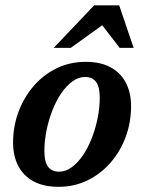

<svg xmlns="http://www.w3.org/2000/svg" viewBox="-20 -710 558 742"><path d="M311 -471Q369 -471 408 -449.5Q447 -428 466.8 -389.5Q486.5 -351 486.5 -300Q486.5 -237 465.8 -181Q445 -125 407.2 -81.5Q369.5 -38 318.2 -13Q267 12 206 12Q148 12 109 -9.5Q70 -31 50.2 -69.5Q30.5 -108 30.5 -159Q30.5 -221.5 51.5 -277.8Q72.5 -334 110 -377.5Q147.5 -421 198.8 -446Q250 -471 311 -471ZM208.5 -46.5Q233.5 -46.5 257 -63.5Q280.5 -80.5 300.2 -109.5Q320 -138.5 334.5 -175.5Q349 -212.5 357.2 -253Q365.5 -293.5 365.5 -332.5Q365.5 -374.5 351.2 -393.5Q337 -412.5 308.5 -412.5Q283.5 -412.5 260 -395.5Q236.5 -378.5 216.8 -349.5Q197 -320.5 182.5 -283.5Q168 -246.5 159.8 -206Q151.5 -165.5 151.5 -126.5Q151.5 -84.5 165.8 -65.5Q180 -46.5 208.5 -46.5ZM187.5 -525 344 -689.5H440.5L496.5 -525H442.5L363.5 -627.5H396L253.5 -525Z"/></svg>

Font: Newsreader SemiBold
Style: Italic
Weight: 600
Italic angle: -17°
Designer: Hugues Gentile
Foundry: Production Type
Version: Version 1.003